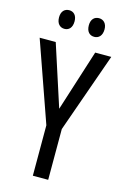

<svg xmlns="http://www.w3.org/2000/svg" viewBox="-134 -955 659 1015"><g transform="rotate(15 196.0 -447.5)"><path d="M71 -845C71 -810 90 -793 114 -793C138 -793 156 -810 156 -845C156 -878 138 -895 114 -895C90 -895 71 -879 71 -845ZM234 -845C234 -810 252 -793 277 -793C301 -793 320 -810 320 -845C320 -878 301 -895 277 -895C253 -895 234 -879 234 -845ZM197 -378 88 -714H0L154 -276V0H238V-278L392 -714H304Z"/></g></svg>

Font: Noto Sans Sinhala UI ExtraCondensed
Style: Regular
Weight: 400
Width: 2
Designer: Jelle Bosma - Monotype Design Team
Foundry: Monotype Imaging Inc.
Version: Version 2.006